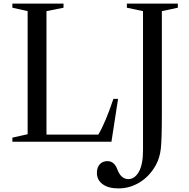

<svg xmlns="http://www.w3.org/2000/svg" viewBox="-20 -790 1051 1070"><path d="M334 -747 239 -728V-40H528Q567 -105 612 -239H638L601 0H49V-23L134 -42V-728L49 -747V-770H334ZM882 -728V-155Q882 -9 876 41Q870 91 848 131Q813 193 758 226.5Q703 260 640 260Q584 260 552 236.5Q520 213 520 173Q520 143 536 125.5Q552 108 579 108Q617 108 634 154Q654 208 695 208Q731 208 754 167Q777 126 777 48V-728L687 -747V-770H971V-747Z"/></svg>

Font: Libre Caslon Text
Style: Regular
Weight: 400
Designer: Pablo Impallari, Rodrigo Fuenzalida
Foundry: Pablo Impallari, Rodrigo Fuenzalida
Version: Version 1.002